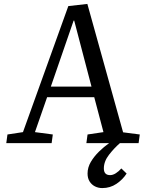

<svg xmlns="http://www.w3.org/2000/svg" viewBox="-20 -729 732 978"><path d="M501 229Q481 229 464 220.5Q447 212 436.5 195.5Q426 179 426 155Q426 124 442.5 96Q459 68 484.5 43Q510 18 536 0H420L426 -44L507 -56L460 -234H220L158 -56L249 -44L243 0H12L18 -44L97 -56L328 -698L425 -709L607 -55L692 -44L686 0H591Q562 25 535.5 59Q509 93 509 129Q509 146 517 154.5Q525 163 541 163Q555 163 570 153.5Q585 144 598 129L625 155Q605 186 573 207.5Q541 229 501 229ZM239 -288H446L358 -624H355Z"/></svg>

Font: Literata 18pt
Style: Italic
Weight: 400
Italic angle: -2°
Designer: Latin by Veronika Burian and Jose Scaglione. Greek by Irene Vlachou. Cyrillic by Vera Evstafieva
Foundry: TypeTogether
Version: Version 3.103;gftools[0.9.29]